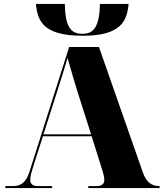

<svg xmlns="http://www.w3.org/2000/svg" viewBox="-20 -952 828 972"><path d="M399 -771C592 -771 623 -845 631 -932H486C483 -816 455 -781 397 -781C337 -781 311 -816 308 -932H162C170 -845 199 -771 399 -771ZM7 0H244V-10H173C143 -10 133 -22 133 -43C133 -60 140 -82 148 -108L197 -262H444L498 -90C504 -71 508 -55 508 -42C508 -22 498 -10 467 -10H427V0H788V-10H786C749 -10 721 -29 704 -77L481 -714H330L128 -79C109 -21 79 -10 45 -10H7ZM200 -272 271 -494C289 -550 308 -610 322 -659C337 -605 359 -530 371 -492L441 -272Z"/></svg>

Font: Noto Serif Display Black
Style: Regular
Weight: 900
Designer: Monotype Design Team
Foundry: Monotype Imaging Inc.
Version: Version 2.009